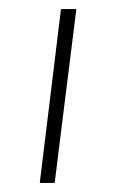

<svg xmlns="http://www.w3.org/2000/svg" viewBox="-20 -405 257 425"><path d="M115 -385H149L101 0H68Z"/></svg>

Font: Josefin Sans Thin ExtraLight
Style: Italic
Weight: 250
Italic angle: -7°
Version: Version 2.000